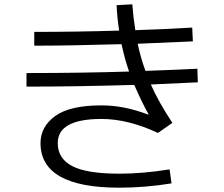

<svg xmlns="http://www.w3.org/2000/svg" viewBox="-20 -824 1040 891"><path d="M533 -682Q524 -739 521 -800L594 -804Q598 -747 608 -684Q736 -688 872 -696L875 -632Q700 -624 619 -621Q632 -558 655 -495Q817 -501 896 -505L898 -442Q826 -438 680 -432Q716 -350 780 -254L713 -207Q574 -272 451 -272Q248 -272 248 -160Q248 -88 315.5 -53Q383 -18 534 -18Q642 -18 767 -38L776 27Q653 47 534 47Q168 47 168 -160Q168 -236 236 -285.5Q304 -335 451 -335Q557 -335 668 -292L669 -294Q636 -354 603 -430Q333 -422 103 -422V-485Q354 -485 579 -492Q559 -549 544 -619Q303 -612 139 -612V-676Q332 -676 533 -682Z"/></svg>

Font: M PLUS 1p
Style: Regular
Weight: 400
Version: Version 1.062